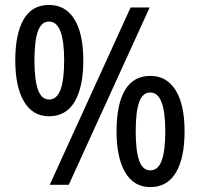

<svg xmlns="http://www.w3.org/2000/svg" viewBox="-20 -744 804 773"><path d="M177.2 -724.1Q244.1 -724.1 279.8 -666Q315.4 -607.9 315.4 -501Q315.4 -394 280.8 -335Q246.1 -275.9 177.2 -275.9Q111.8 -275.9 76.7 -335.2Q41.5 -394.5 41.5 -501Q41.5 -607.9 75.2 -666Q108.9 -724.1 177.2 -724.1ZM177.2 -657.2Q146.5 -657.2 132.6 -618.2Q118.7 -579.1 118.7 -501Q118.7 -422.4 132.8 -382.8Q147 -343.3 177.7 -343.3Q208.5 -343.3 223.4 -382.3Q238.3 -421.4 238.3 -501Q238.3 -579.1 223.1 -618.2Q208 -657.2 177.2 -657.2ZM582.5 -713.9 256.8 0H180.2L505.9 -713.9ZM585 -438.5Q651.4 -438.5 687.3 -380.4Q723.1 -322.3 723.1 -215.3Q723.1 -107.9 688.2 -49.3Q653.3 9.3 585 9.3Q519 9.3 484.1 -50Q449.2 -109.4 449.2 -215.3Q449.2 -323.7 483.2 -381.1Q517.1 -438.5 585 -438.5ZM585 -371.6Q554.2 -371.6 540.3 -332.8Q526.4 -293.9 526.4 -215.3Q526.4 -136.7 540.3 -97.4Q554.2 -58.1 585.4 -58.1Q616.7 -58.1 631.1 -97.9Q645.5 -137.7 645.5 -215.3Q645.5 -292 630.6 -331.8Q615.7 -371.6 585 -371.6Z"/></svg>

Font: Open Sans SemiCondensed Medium
Style: Regular
Weight: 500
Width: 4
Designer: Monotype Design Team
Foundry: Monotype Imaging Inc.
Version: Version 3.000